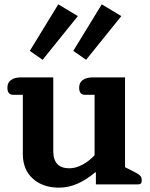

<svg xmlns="http://www.w3.org/2000/svg" viewBox="-20 -848 689 883"><path d="M117 -614 248 -828 338 -774 176 -573ZM317 -614 448 -828 538 -774 376 -573ZM85 -140V-412H41Q14 -412 14 -445Q14 -468 30.5 -480Q47 -492 76 -492H225V-153Q225 -74 299 -74Q328 -74 359 -90.5Q390 -107 415 -134V-412H371Q344 -412 344 -445Q344 -468 360.5 -480Q377 -492 406 -492H555V-79L591 -61Q614 -50 623 -41.5Q632 -33 632 -19Q632 -9 628 -4.5Q624 0 614 0H421V-55H417Q380 -23 338 -4Q296 15 251 15Q177 15 131 -26.5Q85 -68 85 -140Z"/></svg>

Font: Maitree
Style: Bold
Weight: 700
Designer: CadsonDemak Team
Foundry: CadsonDemak
Version: Version 1.002